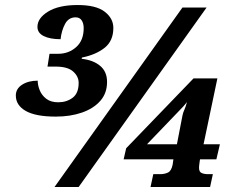

<svg xmlns="http://www.w3.org/2000/svg" viewBox="-20 -744 932 764"><path d="M202 -280Q122 -280 82.5 -302.5Q43 -325 43 -364Q43 -391 68 -407Q93 -423 130 -423Q130 -405 138 -385Q146 -365 164 -351Q182 -337 212 -337Q245 -337 269 -355Q293 -373 293 -414Q293 -440 271 -459.5Q249 -479 202 -479H169L177 -530H212Q253 -530 283 -556.5Q313 -583 313 -632Q313 -651 305 -663Q297 -675 281 -675Q253 -675 239 -649Q225 -623 221 -588Q179 -588 154 -600.5Q129 -613 129 -637Q129 -672 171.5 -698Q214 -724 289 -724Q362 -724 396.5 -697.5Q431 -671 431 -633Q431 -581 396 -553.5Q361 -526 306 -515L305 -510Q351 -505 378.5 -482Q406 -459 406 -418Q406 -373 379 -342.5Q352 -312 306 -296Q260 -280 202 -280ZM197 0 706 -714H802L293 0ZM579 0 590 -51H618Q635 -51 648.5 -57.5Q662 -64 667 -89L670 -110H472L482 -154L750 -432H845L790 -170H855L841 -110H776L775 -105Q773 -93 772.5 -85.5Q772 -78 772 -76Q772 -60 782.5 -55.5Q793 -51 807 -51H827L816 0ZM565 -170H684L706 -284Q708 -295 713.5 -307Q719 -319 724 -338Q719 -332 715.5 -327.5Q712 -323 709 -320Z"/></svg>

Font: Noto Serif Black
Style: Italic
Weight: 900
Italic angle: -12°
Designer: Monotype Design Team
Foundry: Monotype Imaging Inc.
Version: Version 2.013